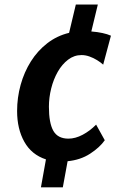

<svg xmlns="http://www.w3.org/2000/svg" viewBox="-20 -701 561 842"><path d="M159.5 120.5 181.5 -2Q118.5 -22.5 86.8 -79Q55 -135.5 55 -214Q55 -273 70.5 -329Q86 -385 115.5 -431.8Q145 -478.5 187.2 -511.2Q229.5 -544 283 -557L312.5 -681H409L380.5 -563Q407 -561 429 -556.2Q451 -551.5 466.5 -544.5L432.5 -417.5Q421.5 -427.5 405.8 -437.2Q390 -447 372.5 -453.2Q355 -459.5 337.5 -459.5Q305 -459.5 278.5 -439.2Q252 -419 233.2 -386Q214.5 -353 204.5 -313Q194.5 -273 194.5 -233Q194.5 -161.5 214 -127.2Q233.5 -93 280 -93Q310.5 -93 342.5 -110Q374.5 -127 401.5 -154.5L439.5 -86Q417.5 -54.5 375.2 -27Q333 0.5 276.5 6L255.5 120.5Z"/></svg>

Font: Merriweather Sans SemiBold
Style: Italic
Weight: 600
Italic angle: -7.5°
Designer: Eben Sorkin
Foundry: Eben Sorkin
Version: Version 2.001